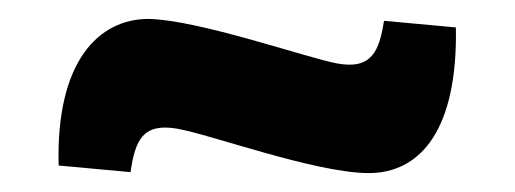

<svg xmlns="http://www.w3.org/2000/svg" viewBox="-20 -390 545 203"><path d="M137 -370C85 -370 39 -326 42 -215L118 -208C123 -242 131 -260 167 -254C202 -248 311 -208 368 -207C426 -206 464 -255 462 -361L386 -368C381 -336 373 -316 336 -323C304 -329 190 -369 137 -370Z"/></svg>

Font: Exo 2 Extra Bold
Style: Italic
Weight: 800
Italic angle: -8°
Designer: Natanael Gama
Version: Version 1.001;PS 001.001;hotconv 1.0.88;makeotf.lib2.5.64775